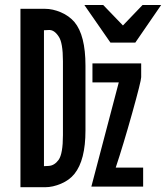

<svg xmlns="http://www.w3.org/2000/svg" viewBox="-20 -762 678 784"><path d="M357.5 -425.5V-503H556.5V-447Q556.5 -431.5 519.8 -300.2Q483 -169 452.5 -77.5H564.5V0H353L465 -425.5ZM63.5 -726H164Q195 -726 228.5 -711.8Q262 -697.5 284 -672Q329 -618 329 -494V-229Q329 -108 284 -52Q263.5 -26.5 229.5 -12Q195.5 2.5 164 2.5H63.5ZM219.5 -109.5Q237 -134.5 237 -210.5V-512Q237 -588 219.5 -613Q201.5 -640.5 180 -639.5L159.5 -638.5V-83.5L179 -84.5Q202.5 -86 219.5 -109.5ZM324.5 -741.5H401.5L482 -658L562 -741.5H638L532.5 -588H431Z"/></svg>

Font: JuliaMono SemiBold
Style: Regular
Weight: 600
Monospace: yes
Designer: cormullion
Foundry: corm
Version: Version 0.055; ttfautohint (v1.8.4)